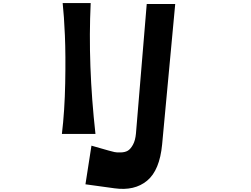

<svg xmlns="http://www.w3.org/2000/svg" viewBox="-20 -870 1629 1247"><path d="M382 0Q400 -149 403.5 -330.5Q407 -512 401.5 -640Q396 -768 387 -850H569Q550 -449 600 0ZM863 -3 933 -844H1118L1033 68Q1017 236 935.5 303.5Q854 371 724 353L535 327L574 76L686 108Q709 114 723 117.5Q737 121 765 120Q793 119 810.5 108.5Q828 98 843.5 70Q859 42 863 -3Z"/></svg>

Font: OpenDyslexic
Style: Bold
Weight: 800
Designer: Abbie Gonzalez
Version: Version 0.920;hotconv 1.0.109;makeotfexe 2.5.65596